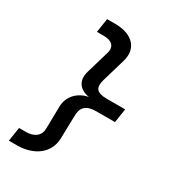

<svg xmlns="http://www.w3.org/2000/svg" viewBox="-222 -944 1044 1169"><g transform="rotate(30 300.0 -360.0)"><path d="M31 110H88C206 110 296 45 298 -61L302 -220C302 -282 332 -311 404 -311H534L549 -409H419C346 -409 327 -437 346 -500L393 -660C424 -765 354 -830 236 -830H179L164 -732H212C268 -732 299 -705 284 -654L237 -494C215 -422 251 -375 320 -364C248 -351 196 -297 194 -226L191 -66C190 -15 150 12 94 12H46Z"/></g></svg>

Font: JetBrains Mono SemiBold
Style: Italic
Weight: 472
Italic angle: -9°
Monospace: yes
Designer: Philipp Nurullin, Konstantin Bulenkov
Foundry: JetBrains
Version: Version 2.305